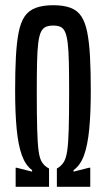

<svg xmlns="http://www.w3.org/2000/svg" viewBox="-20 -716 406 736"><path d="M40 0V-73H44L103 -58V-64Q78 -82 64 -120.5Q50 -159 44 -220.5Q38 -282 38 -369Q38 -444 41 -499Q44 -554 51.5 -592Q59 -630 74.5 -653Q90 -676 117.5 -686Q145 -696 184 -696Q224 -696 250.5 -686Q277 -676 292 -653Q307 -630 314.5 -592Q322 -554 325 -499Q328 -444 328 -369Q328 -282 322 -220.5Q316 -159 302 -120.5Q288 -82 262 -64V-58L321 -73H326V0H198V-70Q213 -78 223 -92.5Q233 -107 237.5 -137Q242 -167 243.5 -221Q245 -275 245 -361Q245 -430 244 -476.5Q243 -523 239.5 -551Q236 -579 229.5 -593.5Q223 -608 212 -613Q201 -618 184 -618Q167 -618 155.5 -613Q144 -608 137 -593.5Q130 -579 126.5 -550.5Q123 -522 122 -475.5Q121 -429 121 -361Q121 -275 122.5 -221Q124 -167 128 -137Q132 -107 142 -92.5Q152 -78 168 -70V0Z"/></svg>

Font: Saira UltraCondensed SemiBold
Style: Regular
Weight: 600
Width: 1
Designer: Hector Gatti with collaboration of the Omnibus-Type team
Foundry: Omnibus-Type
Version: Version 1.101